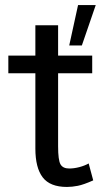

<svg xmlns="http://www.w3.org/2000/svg" viewBox="-20 -720 435 760"><path d="M349 -6Q311 11 288 15.5Q265 20 245 20Q178 20 149 -18Q120 -56 120 -132V-620H210V-141Q210 -86 219.5 -69.5Q229 -53 254 -53Q273 -53 294 -58.5Q315 -64 331 -73ZM13 -500H345V-430H13ZM289 -700H359L304 -540H254Z"/></svg>

Font: Moderustic
Style: Regular
Weight: 400
Designer: Tural Alisoy
Foundry: TAFT Foundry
Version: Version 2.120